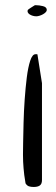

<svg xmlns="http://www.w3.org/2000/svg" viewBox="-20 -581 220 757"><path d="M89.6 -541.7Q87.4 -537.1 89.6 -532.2Q91.9 -527.3 97.4 -523.9Q103 -520.5 109.7 -518.6Q116.4 -516.7 123.1 -516.7Q128.7 -516.7 136 -519Q143.3 -521.3 149.4 -524.7Q155.6 -528.1 160 -532.6Q164.5 -537.1 164.5 -541.7Q164.5 -553 149.4 -556.8Q134.3 -560.5 122 -560.5H117.6Q115.3 -559 110.9 -556.4Q106.4 -553.7 101.9 -550.7Q97.4 -547.7 93.5 -545.1Q89.6 -542.4 89.6 -541.7ZM70.6 28.6Q70.6 44.5 71.2 56.9Q71.7 69.4 72.9 82.2Q74 95.1 75.6 108.7Q77.3 122.3 80.7 141.9Q86.3 151 94.1 153.6Q101.9 156.2 113.1 156.2Q128.7 156.2 137.1 150.2Q145.5 144.2 145.5 129.1V-253.1L127.6 -366.4Q127.6 -367.2 124.8 -367.2Q122 -367.2 119.8 -367.2Q107.5 -367.2 99.1 -341.5Q90.7 -315.8 85.7 -276.2Q80.7 -236.5 77.3 -188.6Q74 -140.6 72.9 -96.8Q71.7 -53 71.2 -18.6Q70.6 15.8 70.6 28.6Z"/></svg>

Font: Cedarville Cursive
Style: Regular
Weight: 400
Designer: Kimberly Geswein
Foundry: Kimberly Geswein
Version: Version 1.001 2010